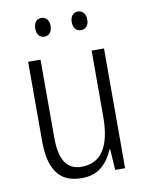

<svg xmlns="http://www.w3.org/2000/svg" viewBox="-82 -770 645 840"><g transform="rotate(-10 240.5 -350.5)"><path d="M407 -532V0H363L357 -92H353Q337 -49 303 -19.5Q269 10 213 10Q139 10 104.5 -37.5Q70 -85 70 -176V-532H125V-186Q125 -110 149 -74.5Q173 -39 221 -39Q352 -39 352 -240V-532ZM126 -670Q126 -689 135 -700Q144 -711 160 -711Q175 -711 184.5 -700Q194 -689 194 -670Q194 -650 184.5 -639Q175 -628 160 -628Q144 -628 135 -639Q126 -650 126 -670ZM288 -670Q288 -689 297.5 -700Q307 -711 322 -711Q337 -711 347 -700Q357 -689 357 -670Q357 -650 347.5 -639Q338 -628 322 -628Q307 -628 297.5 -639Q288 -650 288 -670Z"/></g></svg>

Font: Noto Sans Gujarati UI Condensed Light
Style: Regular
Weight: 300
Width: 3
Designer: Jelle Bosma - Monotype Design Team, Universal Thirst
Foundry: Monotype Imaging Inc.
Version: Version 2.106; ttfautohint (v1.8.4.7-5d5b)